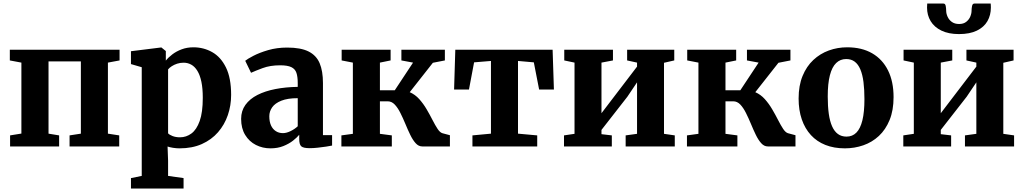

<svg xmlns="http://www.w3.org/2000/svg" viewBox="-20 -842 5888 1104"><path d="M38 0V-63.5L103 -74V-482L36.5 -494.5V-556H667.5V-494.5L600.5 -482V-73.5L665.5 -63.5V0H380V-63.5L445 -73.5V-489H259V-73.5L320 -63.5V0Z M733 242V182L795 169.5V-455.5L733 -473.5V-547.5L906 -569H908L933.5 -548.5V-493.5Q947.5 -511.5 970.8 -529.2Q994 -547 1024.8 -558.5Q1055.5 -570 1092 -570Q1151 -570 1200.2 -542.2Q1249.5 -514.5 1279.2 -454.2Q1309 -394 1309 -296Q1309 -235.5 1290 -180Q1271 -124.5 1233.5 -81.5Q1196 -38.5 1140.8 -13.8Q1085.5 11 1012 11Q994 11 974.2 7.8Q954.5 4.5 943.5 0.5L946.5 82V169.5L1035.5 182V242ZM1015 -52.5Q1051 -52.5 1080.8 -74.5Q1110.5 -96.5 1128.2 -146.2Q1146 -196 1146 -279.5Q1146 -333.5 1138 -371.8Q1130 -410 1115 -434.5Q1100 -459 1079.8 -470.2Q1059.5 -481.5 1036 -481.5Q1016 -481.5 998.5 -475.8Q981 -470 967.5 -461.2Q954 -452.5 946.5 -443V-75.5Q953.5 -67 972 -59.8Q990.5 -52.5 1015 -52.5Z M1535 11Q1490 11 1451.5 -8.5Q1413 -28 1389.8 -66Q1366.5 -104 1366.5 -158.5Q1366.5 -204.5 1391.2 -239Q1416 -273.5 1460.2 -296Q1504.5 -318.5 1563.8 -330Q1623 -341.5 1692 -342.5V-364.5Q1692 -400.5 1684.5 -423Q1677 -445.5 1655 -456Q1633 -466.5 1591 -466.5Q1533.5 -466.5 1490.5 -450.5Q1447.5 -434.5 1423.5 -423.5L1390 -492.5Q1402.5 -503 1437 -521Q1471.5 -539 1521.8 -553.8Q1572 -568.5 1631 -568.5Q1709.5 -568.5 1754.2 -546Q1799 -523.5 1818 -478.5Q1837 -433.5 1837 -364.5V-65H1889.5V-5Q1878 -2.5 1855.5 1Q1833 4.5 1807.2 7.2Q1781.5 10 1761 10Q1724.5 10 1712.5 -0.5Q1700.5 -11 1700.5 -42.5V-67Q1688 -51.5 1664.8 -33.2Q1641.5 -15 1609 -2Q1576.5 11 1535 11ZM1607 -76.5Q1627 -76.5 1651 -88.2Q1675 -100 1692 -116V-277.5Q1634 -277.5 1597.8 -263Q1561.5 -248.5 1545 -225Q1528.5 -201.5 1528.5 -173.5Q1528.5 -142.5 1538.2 -121Q1548 -99.5 1565.8 -88Q1583.5 -76.5 1607 -76.5Z M1943 0V-63.5L2009 -72.5V-482L1944.5 -494.5V-556H2226V-494.5L2164.5 -482V-323H2250L2355 -482L2288 -494.5V-556H2538V-494.5L2469 -481L2336 -312Q2367 -298.5 2390.8 -272Q2414.5 -245.5 2433.2 -213.5Q2452 -181.5 2467.2 -151.5Q2482.5 -121.5 2496.2 -100.8Q2510 -80 2524 -76L2567 -64.5V0H2408Q2386.5 0 2369.8 -18.8Q2353 -37.5 2338.8 -67Q2324.5 -96.5 2310.8 -129.8Q2297 -163 2282.2 -192.5Q2267.5 -222 2249.8 -240.8Q2232 -259.5 2209 -259.5H2164.5V-72.5L2233 -63.5V0Z M2696.5 0V-63.5L2803 -73.5V-491.5L2706 -483.5L2676.5 -327H2591L2598 -556H3157.5L3165 -327H3080L3049.5 -483.5L2958.5 -491.5V-73.5L3069 -63.5V0Z M3223 0V-63.5L3283.5 -72.5V-482L3224.5 -494.5V-556H3504.5V-494.5L3438.5 -482V-191L3494.5 -264.5L3643 -459V-482L3586 -494.5V-556H3857V-494.5L3798 -481V-72.5L3860 -63.5V0H3577.5V-63.5L3643 -72.5V-368.5L3587.5 -286L3438.5 -95V-70.5L3498 -63.5V0Z M3930 0V-63.5L3996 -72.5V-482L3931.5 -494.5V-556H4213V-494.5L4151.5 -482V-323H4237L4342 -482L4275 -494.5V-556H4525V-494.5L4456 -481L4323 -312Q4354 -298.5 4377.8 -272Q4401.5 -245.5 4420.2 -213.5Q4439 -181.5 4454.2 -151.5Q4469.5 -121.5 4483.2 -100.8Q4497 -80 4511 -76L4554 -64.5V0H4395Q4373.5 0 4356.8 -18.8Q4340 -37.5 4325.8 -67Q4311.5 -96.5 4297.8 -129.8Q4284 -163 4269.2 -192.5Q4254.5 -222 4236.8 -240.8Q4219 -259.5 4196 -259.5H4151.5V-72.5L4220 -63.5V0Z M4572 -275.5Q4572 -350 4594.8 -405.2Q4617.5 -460.5 4656.5 -497Q4695.5 -533.5 4745.8 -551.8Q4796 -570 4851.5 -570Q4935.5 -570 4995 -535.5Q5054.5 -501 5086.2 -437Q5118 -373 5118 -283.5Q5118 -207.5 5095.2 -152Q5072.5 -96.5 5033.5 -60.2Q4994.5 -24 4944 -6.5Q4893.5 11 4838 11Q4775.5 11 4726.2 -8.5Q4677 -28 4642.8 -65.2Q4608.5 -102.5 4590.2 -155.8Q4572 -209 4572 -275.5ZM4847.5 -56.5Q4881.5 -56.5 4904.2 -79.5Q4927 -102.5 4938.8 -150.2Q4950.5 -198 4950.5 -272Q4950.5 -327.5 4945 -370.5Q4939.5 -413.5 4927 -443Q4914.5 -472.5 4894.5 -487.5Q4874.5 -502.5 4845.5 -502.5Q4811.5 -502.5 4787.8 -479.5Q4764 -456.5 4751.8 -409Q4739.5 -361.5 4739.5 -287Q4739.5 -231 4745.5 -188Q4751.5 -145 4764.5 -115.8Q4777.5 -86.5 4798 -71.5Q4818.5 -56.5 4847.5 -56.5Z M5174 0V-63.5L5234.5 -72.5V-482L5175.5 -494.5V-556H5455.5V-494.5L5389.5 -482V-191L5445.5 -264.5L5594 -459V-482L5537 -494.5V-556H5808V-494.5L5749 -481V-72.5L5811 -63.5V0H5528.5V-63.5L5594 -72.5V-368.5L5538.5 -286L5389.5 -95V-70.5L5449 -63.5V0ZM5405 -821.5Q5415.5 -821.5 5418 -807Q5420.5 -792.5 5420.5 -780.5Q5420.5 -764 5428.5 -746Q5436.5 -728 5453 -716Q5469.5 -704 5495 -704Q5519.5 -704 5535.2 -716Q5551 -728 5558.8 -746Q5566.5 -764 5566.5 -780.5Q5566.5 -792.5 5569.2 -807Q5572 -821.5 5582.5 -821.5H5676.5Q5677 -817.5 5677.2 -810Q5677.5 -802.5 5677.5 -798.5Q5677.5 -755 5657.8 -720.5Q5638 -686 5597.2 -666Q5556.5 -646 5494 -646Q5434.5 -646 5393.2 -666Q5352 -686 5331.2 -720.5Q5310.5 -755 5310.5 -798.5Q5310.5 -804 5311 -809.8Q5311.5 -815.5 5311.5 -821.5Z"/></svg>

Font: Merriweather ExtraBold
Style: Regular
Weight: 800
Version: Version 2.100